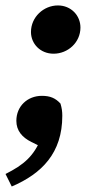

<svg xmlns="http://www.w3.org/2000/svg" viewBox="-28 -504 358 695"><path d="M14.5 171.1C123.6 124.5 197.5 49.6 197.5 -84.6C197.5 -100.6 195.8 -112.7 190.9 -129.1C172.8 -148.7 153.9 -157.1 123.6 -157.1C71.4 -157.1 31.2 -119.5 31.2 -66.6C31.2 -30.9 52.3 -6.6 85.6 9.9L137.4 35.4L121.4 -5C94.1 61.8 58.6 92.1 -8 125.8L14.5 171.1ZM166 -309.6C217.6 -309.6 263.2 -350.1 263.2 -404.4C263.2 -447.6 229.5 -484.3 181.6 -484.3C130 -484.3 84.1 -442.4 84.1 -388.1C84.1 -345.8 117.7 -309.6 166 -309.6Z"/></svg>

Font: Source Serif 4 Variable
Style: Italic
Weight: 400
Italic angle: -12°
Designer: Frank Grießhammer
Foundry: Adobe Systems Incorporated
Version: Version 4.004;hotconv 1.0.116;makeotfexe 2.5.65601